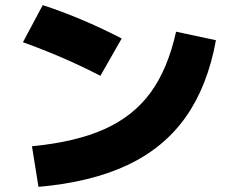

<svg xmlns="http://www.w3.org/2000/svg" viewBox="-20 -728 904 748"><path d="M666 -604.5 821.3 -571.3Q788.6 -392.1 703.6 -272Q618.7 -151.9 476.8 -85Q335 -18.1 129.9 0L104.5 -158.2Q275.9 -174.8 387.9 -225.3Q500 -275.9 566.9 -367.7Q633.8 -459.5 666 -604.5ZM69.3 -563.5 146.5 -708Q295.4 -659.7 454.1 -578.1L371.1 -432.6Q231 -505.4 69.3 -563.5Z"/></svg>

Font: Pretendard GOV Black
Style: Regular
Weight: 900
Designer: Base glyphs from Inter by Rasmus Andersson; Hangeul glyphs from Noto Sans CJK(Source Han Sans) by Jang Soo-young and Kan
Foundry: Kil Hyung-jin
Version: Version 1.309